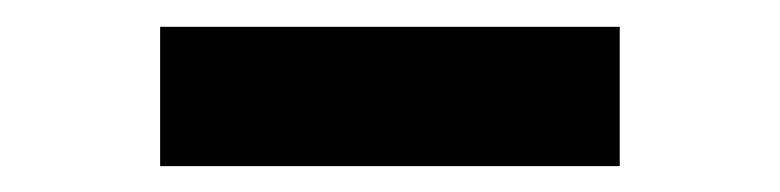

<svg xmlns="http://www.w3.org/2000/svg" viewBox="-20 -440 585 144"><path d="M100.1 -419.9H444.8V-315.4H100.1Z"/></svg>

Font: Tauri
Style: Regular
Weight: 400
Designer: Yvonne Schüttler
Foundry: Yvonne Schüttler
Version: Version 1.003; ttfautohint (v0.93.8-669f) -l 13 -r 13 -G 200